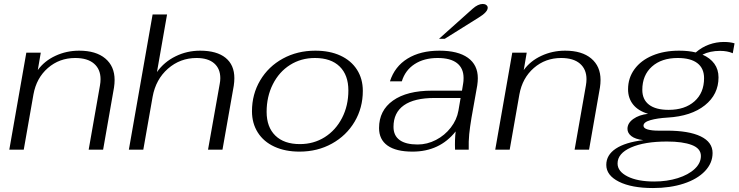

<svg xmlns="http://www.w3.org/2000/svg" viewBox="-20 -756 3731 970"><path d="M113 -490H186L171 -402Q204 -448 260 -474Q316 -500 380 -500Q465 -500 512 -460.5Q559 -421 559 -352Q559 -334 556 -314L501 0H428L485 -324Q488 -341 488 -356Q488 -406 455 -434.5Q422 -463 360 -463Q280 -463 222 -412.5Q164 -362 149 -279L100 0H27Z M751 -683H824L773 -392Q809 -443 867 -471.5Q925 -500 991 -500Q1075 -500 1119.5 -464Q1164 -428 1164 -361Q1164 -343 1161 -323L1104 0H1031L1090 -332Q1093 -347 1093 -361Q1093 -409 1062 -436Q1031 -463 973 -463Q890 -463 828.5 -409Q767 -355 751 -267L704 0H631Z M1253 -194Q1253 -280 1294.5 -350Q1336 -420 1409 -460Q1482 -500 1573 -500Q1646 -500 1700 -475Q1754 -450 1783.5 -404Q1813 -358 1813 -297Q1813 -211 1771.5 -141Q1730 -71 1657 -30.5Q1584 10 1493 10Q1421 10 1366.5 -15Q1312 -40 1282.5 -86.5Q1253 -133 1253 -194ZM1740 -299Q1740 -377 1696 -420Q1652 -463 1571 -463Q1501 -463 1445.5 -428Q1390 -393 1358.5 -330.5Q1327 -268 1327 -191Q1327 -114 1371 -71Q1415 -28 1495 -28Q1565 -28 1620.5 -63Q1676 -98 1708 -160Q1740 -222 1740 -299Z M1895 -109Q1895 -198 1965.5 -248Q2036 -298 2163 -298H2314L2320 -335Q2322 -345 2322 -362Q2322 -411 2289 -437Q2256 -463 2191 -463Q2122 -463 2074.5 -432Q2027 -401 2010 -345H1950Q1974 -420 2039 -460Q2104 -500 2200 -500Q2294 -500 2344 -464Q2394 -428 2394 -361Q2394 -344 2391 -324L2362 -161Q2354 -113 2350.5 -78Q2347 -43 2348 0H2279Q2277 -49 2282 -92Q2201 10 2064 10Q1981 10 1938 -20.5Q1895 -51 1895 -109ZM2296 -197 2307 -261H2175Q2073 -261 2020.5 -224Q1968 -187 1968 -115Q1968 -71 1999 -48.5Q2030 -26 2090 -26Q2138 -26 2182.5 -49Q2227 -72 2257.5 -111.5Q2288 -151 2296 -197ZM2368 -712Q2395 -736 2419 -736Q2430 -736 2437 -730.5Q2444 -725 2444 -717Q2444 -695 2398 -667L2227 -560H2198Z M2568 -490H2641L2626 -402Q2659 -448 2715 -474Q2771 -500 2835 -500Q2920 -500 2967 -460.5Q3014 -421 3014 -352Q3014 -334 3011 -314L2956 0H2883L2940 -324Q2943 -341 2943 -356Q2943 -406 2910 -434.5Q2877 -463 2815 -463Q2735 -463 2677 -412.5Q2619 -362 2604 -279L2555 0H2482Z M3691 -537 3682 -487Q3655 -499 3618 -499Q3567 -499 3529 -480Q3568 -463 3589 -434Q3610 -405 3610 -365Q3610 -279 3541 -224Q3472 -169 3353 -162Q3301 -159 3266 -149Q3231 -139 3231 -121Q3231 -108 3252 -102Q3273 -96 3304 -96H3348Q3460 -96 3520 -67Q3580 -38 3580 17Q3580 68 3541.5 108.5Q3503 149 3434.5 171.5Q3366 194 3279 194Q3171 194 3107 162Q3043 130 3043 77Q3043 27 3091 -5Q3139 -37 3230 -48Q3189 -53 3169.5 -68.5Q3150 -84 3150 -105Q3150 -134 3179.5 -155Q3209 -176 3254 -181Q3204 -196 3178.5 -228Q3153 -260 3153 -305Q3153 -362 3185.5 -406.5Q3218 -451 3276.5 -475.5Q3335 -500 3411 -500Q3459 -500 3495 -491Q3526 -518 3562.5 -531Q3599 -544 3637 -544Q3669 -544 3691 -537ZM3537 -361Q3537 -411 3503 -437Q3469 -463 3404 -463Q3322 -463 3273.5 -419.5Q3225 -376 3225 -302Q3225 -253 3259 -227Q3293 -201 3358 -201Q3440 -201 3488.5 -244Q3537 -287 3537 -361ZM3100 70Q3100 110 3150.5 135.5Q3201 161 3285 161Q3350 161 3404 144Q3458 127 3489.5 97.5Q3521 68 3521 32Q3521 -6 3475 -23.5Q3429 -41 3350 -41Q3236 -41 3168 -11Q3100 19 3100 70Z"/></svg>

Font: Fahkwang Light
Style: Italic
Weight: 300
Italic angle: -10°
Version: Version 1.000; ttfautohint (v1.6)